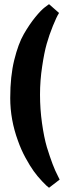

<svg xmlns="http://www.w3.org/2000/svg" viewBox="-20 -722 325 916"><path d="M203.6 -20Q217.8 25.9 230.7 60.1Q243.7 94.2 255.9 117.2L264.6 134.8L213.9 173.8Q203.6 167 180.7 142.6Q157.7 118.2 140.6 94.2Q123 69.8 101.8 31Q80.6 -7.8 65.9 -49.8Q28.8 -150.4 28.8 -254.4Q28.8 -357.9 47.9 -435.5Q67.4 -514.2 93.8 -559.6Q120.6 -606 148.2 -639.9Q175.8 -673.8 194.8 -688L213.9 -702.1L261.7 -660.2Q250 -642.1 232.4 -598.6Q214.8 -555.2 202.9 -513.2Q190.9 -471.2 181.2 -405.3Q170.9 -338.9 170.9 -270.5Q170.9 -202.1 180.4 -134.5Q189.9 -66.9 203.6 -20Z"/></svg>

Font: Odor Mean Chey
Style: Regular
Weight: 400
Designer: Danh Hong
Version: Version 8.002; ttfautohint (v1.8.3)